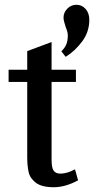

<svg xmlns="http://www.w3.org/2000/svg" viewBox="-20 -772 394 804"><path d="M307 -17Q254 12 205 12Q155 12 130.5 -6.5Q106 -25 100 -51Q94 -77 94 -115V-429H16V-480H94V-558L196 -596V-480H298V-429H196V-103Q196 -70 204.5 -57.5Q213 -45 233 -45Q261 -45 294 -63ZM354 -689Q354 -639 324.5 -599Q295 -559 255 -534L237 -557Q252 -572 258 -587Q264 -602 264 -624Q264 -637 255 -659Q246 -686 246 -698Q246 -720 262 -736Q278 -752 300 -752Q323 -752 338.5 -734.5Q354 -717 354 -689Z"/></svg>

Font: Arya
Style: Regular
Weight: 400
Designer: Eduardo Rodriguez Tunni, Modular Infotech
Foundry: Eduardo Rodriguez Tunni, Modular Infotech
Version: Version 1.002